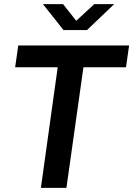

<svg xmlns="http://www.w3.org/2000/svg" viewBox="-20 -905 642 925"><path d="M177 0 258 -581H53L68 -686H602L587 -581H382L300 0ZM286 -760 187 -885H284L362 -786H327L434 -885H530L399 -760Z"/></svg>

Font: Chivo Medium
Style: Italic
Weight: 500
Italic angle: -8.05°
Designer: Hector Gatti
Foundry: Omnibus-Type
Version: Version 2.002